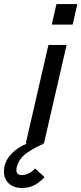

<svg xmlns="http://www.w3.org/2000/svg" viewBox="-104 -710 403 950"><path d="M175.3 -689.9H278.8L255.4 -588.4H152.3ZM113.3 0H82L113.3 1Q81.5 12.7 35.6 42Q-10.3 71.3 -21 117.2Q-22.9 124.5 -22.9 131.3Q-22.9 156.2 3.4 156.2Q39.6 156.2 69.8 123.5L116.2 166.5Q92.3 192.9 65.2 206.5Q38.1 220.2 4.4 220.2Q-36.1 220.2 -60.3 197.8Q-84.5 175.3 -84.5 138.2Q-84.5 125.5 -81.5 111.3Q-74.2 81.1 -53.2 57.6Q-32.2 34.2 -9.5 20.3Q13.2 6.3 30.3 0H23.4L135.7 -487.8H225.6Z"/></svg>

Font: Acari Sans Medium
Style: Italic
Weight: 500
Italic angle: -13°
Designer: Alfredo Marco Pradil and Stefan Peev
Foundry: Hanken Design Co.
Version: Version 1.045